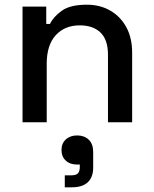

<svg xmlns="http://www.w3.org/2000/svg" viewBox="-20 -521 655 818"><path d="M76 0V-493H177V-419H193Q207 -449 243 -475Q279 -501 350 -501Q406 -501 449.5 -476Q493 -451 518 -405.5Q543 -360 543 -296V0H440V-288Q440 -352 408 -382.5Q376 -413 320 -413Q256 -413 217.5 -371Q179 -329 179 -249V0ZM256 277V226H283Q304 226 312 217.5Q320 209 320 190V180H308Q278 180 260 163Q242 146 242 118Q242 90 260.5 73Q279 56 309 56Q339 56 358 74Q377 92 377 127V193Q377 234 354 255.5Q331 277 286 277Z"/></svg>

Font: Space Grotesk Medium
Style: Regular
Weight: 500
Designer: Florian Karsten
Foundry: Florian Karsten
Version: Version 2.000